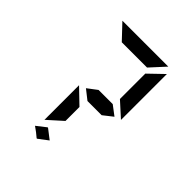

<svg xmlns="http://www.w3.org/2000/svg" viewBox="-261 -969 1322 1322"><g transform="rotate(45 400.0 -308.0)"><path d="M265 -278 373 -174V-38L265 59ZM383 -242Q346 -271 313 -297L383 -350H521L591 -297L521 -242ZM162 -803H609L510 -695H264ZM638 -760V-313L531 -410V-657ZM284 160 248 134 317 80H321L391 134L321 187H317Z"/></g></svg>

Font: Digital Numbers
Style: Regular
Weight: 400
Version: Version 001.102